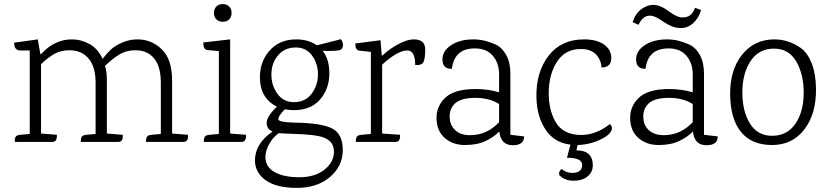

<svg xmlns="http://www.w3.org/2000/svg" viewBox="-20 -692 4038 936"><path d="M873 0H692V-7Q692 -27 705 -32Q712 -35 764 -39V-290Q764 -367 731.5 -407Q699 -447 640 -447Q597 -447 564.5 -428Q532 -409 492 -371Q501 -344 501 -299V-41L578 -35Q582 0 555 0H374V-7Q374 -27 387 -32Q394 -35 446 -39V-290Q446 -366 412 -406.5Q378 -447 319 -447Q278 -447 246.5 -430Q215 -413 180 -379V-41L257 -35Q260 0 234 0H52V-7Q52 -27 65 -32Q72 -35 125 -39V-446H79Q49 -446 49 -484L164 -500L177 -428H180Q246 -500 330 -500Q376 -500 417 -477Q458 -454 480 -405Q501 -432 520 -450Q539 -468 574.5 -484Q610 -500 651 -500Q718 -500 768.5 -452Q819 -404 819 -299V-41L896 -35Q900 0 873 0Z M1156 0H974V-7Q974 -27 987 -32Q994 -35 1047 -39V-443L991 -448Q971 -450 971 -485L1102 -500V-41L1179 -35Q1182 0 1156 0ZM1097.5 -598Q1086 -586 1066 -586Q1046 -586 1034.5 -598Q1023 -610 1023 -629Q1023 -648 1034.5 -660Q1046 -672 1066 -672Q1086 -672 1097.5 -660Q1109 -648 1109 -629Q1109 -610 1097.5 -598Z M1412 -155Q1394 -155 1368 -159Q1334 -123 1337 -109.5Q1340 -96 1420 -94Q1548 -92 1599.5 -65.5Q1651 -39 1651 39.5Q1651 118 1588.5 171Q1526 224 1426.5 224Q1327 224 1275 186.5Q1223 149 1223 90Q1223 8 1309 -51Q1280 -62 1280 -93Q1280 -124 1330 -172Q1255 -209 1248 -295Q1241 -381 1290 -440.5Q1339 -500 1424 -500Q1483 -500 1525 -471L1642 -501Q1651 -489 1652 -474.5Q1653 -460 1642 -450Q1627 -442 1553 -444Q1587 -401 1585.5 -329Q1584 -257 1539.5 -206Q1495 -155 1412 -155ZM1418 -460.5Q1365 -459 1334 -420.5Q1303 -382 1303 -328.5Q1303 -275 1333 -234Q1363 -193 1416 -194Q1469 -195 1499.5 -235.5Q1530 -276 1530 -329.5Q1530 -383 1500.5 -422.5Q1471 -462 1418 -460.5ZM1608 47Q1608 -15 1531 -29Q1487 -37 1420 -39Q1353 -41 1339 -43Q1310 -22 1292 10.5Q1274 43 1274 74Q1274 121 1318 146.5Q1362 172 1439 172Q1516 172 1562 135Q1608 98 1608 47Z M1997 -500Q2053 -500 2053 -451Q2053 -399 2041 -384Q2029 -373 2004 -375Q2004 -446 1966 -446Q1919 -446 1843 -377V-41L1930 -35Q1933 0 1907 0H1715Q1715 0 1715 -7Q1715 -27 1728 -32Q1735 -35 1788 -39V-439L1732 -445Q1712 -447 1712 -480L1835 -496L1841 -421H1844Q1876 -452 1920.5 -476Q1965 -500 1997 -500Z M2480 16Q2421 16 2414 -51Q2388 -24 2347 -4.5Q2306 15 2246.5 15Q2187 15 2147.5 -20Q2108 -55 2108 -118Q2108 -171 2145 -210Q2189 -258 2298 -258Q2360 -258 2413 -242V-331Q2413 -384 2382.5 -420Q2352 -456 2295 -456Q2195 -456 2183 -357Q2163 -355 2150 -366Q2137 -377 2137 -403Q2137 -444 2179.5 -472Q2222 -500 2289 -500Q2341 -500 2396 -475Q2428 -460 2448 -423.5Q2468 -387 2468 -334V-35L2535 -27Q2535 16 2480 16ZM2413 -185Q2365 -215 2298 -215Q2231 -215 2201.5 -190.5Q2172 -166 2172 -124.5Q2172 -83 2198.5 -58Q2225 -33 2272 -33Q2353 -33 2413 -96Z M2827 -500Q2889 -500 2924.5 -475Q2960 -450 2960 -409Q2960 -363 2912 -363Q2911 -399 2886 -426Q2861 -453 2811 -453Q2735 -453 2695 -390.5Q2655 -328 2655 -237Q2655 -158 2687 -100Q2724 -34 2813 -34Q2886 -34 2953 -87Q2963 -80 2963 -68Q2963 -39 2910 -13Q2857 13 2796 15L2790 41Q2831 41 2850.5 60Q2870 79 2870 113Q2870 147 2844.5 168Q2819 189 2775.5 189Q2732 189 2706 161Q2703 142 2718 132Q2742 151 2769 151Q2818 151 2818 112Q2818 77 2744 77L2761 13Q2682 4 2639.5 -60Q2597 -124 2595 -219Q2593 -341 2654.5 -420.5Q2716 -500 2827 -500Z M3424 16Q3365 16 3358 -51Q3332 -24 3291 -4.5Q3250 15 3190.5 15Q3131 15 3091.5 -20Q3052 -55 3052 -118Q3052 -171 3089 -210Q3133 -258 3242 -258Q3304 -258 3357 -242V-331Q3357 -384 3326.5 -420Q3296 -456 3239 -456Q3139 -456 3127 -357Q3107 -355 3094 -366Q3081 -377 3081 -403Q3081 -444 3123.5 -472Q3166 -500 3233 -500Q3285 -500 3340 -475Q3372 -460 3392 -423.5Q3412 -387 3412 -334V-35L3479 -27Q3479 16 3424 16ZM3357 -185Q3309 -215 3242 -215Q3175 -215 3145.5 -190.5Q3116 -166 3116 -124.5Q3116 -83 3142.5 -58Q3169 -33 3216 -33Q3297 -33 3357 -96ZM3368 -654 3398 -643Q3386 -603 3358 -578Q3330 -553 3292 -555.5Q3254 -558 3214.5 -586Q3175 -614 3153 -615.5Q3131 -617 3116 -603.5Q3101 -590 3093 -571L3064 -584Q3078 -627 3108 -648.5Q3138 -670 3170 -668Q3202 -666 3239.5 -637.5Q3277 -609 3303 -607Q3352 -604 3368 -654Z M3638.5 -393.5Q3599 -333 3599 -241Q3599 -149 3636.5 -89Q3674 -29 3746.5 -30Q3819 -31 3858.5 -90Q3898 -149 3898 -240Q3898 -331 3861 -393.5Q3824 -456 3751 -455Q3678 -454 3638.5 -393.5ZM3755 -500Q3824 -500 3884 -458Q3917 -434 3937 -383.5Q3957 -333 3958 -261Q3960 -138 3901.5 -61.5Q3843 15 3744 15Q3645 15 3593 -48Q3541 -111 3539.5 -230.5Q3538 -350 3597.5 -425Q3657 -500 3755 -500Z"/></svg>

Font: Karma Light
Style: Regular
Weight: 300
Designer: Joana Correia
Foundry: Indian Type Foundry
Version: Version 1.202;PS 1.0;hotconv 1.0.78;makeotf.lib2.5.61930; tt